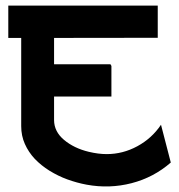

<svg xmlns="http://www.w3.org/2000/svg" viewBox="-20 -670 644 690"><path d="M9.8 -649.9V-533.7H56.2V-216.8Q56.2 -182.1 69.3 -152.8Q82.5 -123 105 -99.1Q127.9 -75.2 157.7 -56.6Q189.5 -37.1 221.7 -25.4Q256.8 -12.7 291.5 -6.3Q373.5 8.8 452.9 -11.7Q532.2 -32.2 593.8 -85.9L558.6 -221.7Q525.9 -172.9 473.6 -144.5Q421.4 -116.2 363.3 -116.2Q333.5 -116.2 298.8 -124.5Q246.1 -137.2 210.2 -167.2Q174.3 -197.3 174.3 -238.8V-323.2H380.4V-433.1L377 -439H174.3V-533.7L546.9 -534.2V-649.9Z"/></svg>

Font: Sangha Kali
Style: Regular
Weight: 400
Designer: Seslavinskaya Anna
Foundry: Popkern
Version: Version 2.000;PS 002.000;hotconv 1.0.88;makeotf.lib2.5.64775